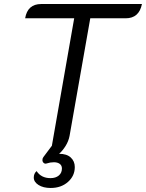

<svg xmlns="http://www.w3.org/2000/svg" viewBox="-20 -720 726 955"><path d="M148 163Q148 143 162 131Q185 166 231 166Q257 166 272.5 153Q288 140 288 118Q288 103 277 95Q266 87 248 87Q230 87 212 93Q204 96 197.5 90.5Q191 85 191 76Q191 67 196 61L238 5L349 -629H105Q117 -700 185 -700H686Q672 -629 605 -629H429L326 -44Q321 -18 306.5 5.5Q292 29 274 45Q312 45 332 63.5Q352 82 352 111Q352 155 318 185Q284 215 232 215Q195 215 171.5 200Q148 185 148 163Z"/></svg>

Font: K2D Light
Style: Italic
Weight: 300
Italic angle: -10°
Designer: Katatrad Aksorn Co.,Ltd.
Foundry: Cadson Demak Co.,Ltd.
Version: Version 1.000; ttfautohint (v1.6)